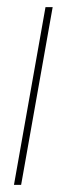

<svg xmlns="http://www.w3.org/2000/svg" viewBox="-20 -516 187 536"><path d="M19 0 107 -496H127L39 0Z"/></svg>

Font: DM Sans 28pt Thin
Style: Italic
Weight: 250
Italic angle: -10°
Version: Version 4.004;gftools[0.9.30]